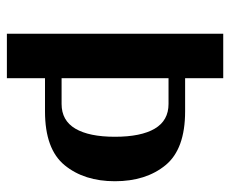

<svg xmlns="http://www.w3.org/2000/svg" viewBox="-74 -578 653 544"><g transform="rotate(90 252.0 -306.5)"><path d="M494 -306Q494 -219 448.5 -163.5Q403 -108 296 -108H202V0H76V-613H202V-505H296Q403 -505 448.5 -449.5Q494 -394 494 -306ZM368 -306Q368 -380 345 -419Q322 -458 275 -458H202V-155H275Q322 -155 345 -194Q368 -233 368 -306Z"/></g></svg>

Font: Arya
Style: Bold
Weight: 700
Designer: Eduardo Rodriguez Tunni, Modular Infotech
Foundry: Eduardo Rodriguez Tunni, Modular Infotech
Version: Version 1.002